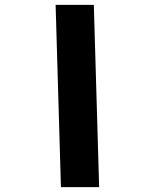

<svg xmlns="http://www.w3.org/2000/svg" viewBox="-20 -747 640 794"><path d="M210 -727H368L390 27H232Z"/></svg>

Font: OpenDyslexic
Style: Bold
Weight: 800
Designer: Abbie Gonzalez
Version: Version 0.920;hotconv 1.0.109;makeotfexe 2.5.65596